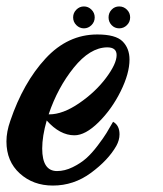

<svg xmlns="http://www.w3.org/2000/svg" viewBox="-93 -545 507 596"><path d="M253.5 -515Q263 -525 277 -525Q291 -525 301 -515Q311 -505 311 -491Q311 -477 301 -467Q291 -457 277 -457Q263 -457 253.5 -467Q244 -477 244 -491Q244 -505 253.5 -515ZM144 -515Q154 -525 167.5 -525Q181 -525 191 -515Q201 -505 201 -491Q201 -477 191 -467Q181 -457 167.5 -457Q154 -457 144 -467Q134 -477 134 -491Q134 -505 144 -515ZM52 -171Q38 -122 38 -84Q38 -14 84 -14Q108 -14 132.5 -26Q157 -38 174.5 -53.5Q192 -69 210.5 -93.5Q229 -118 237.5 -132Q246 -146 258 -167Q278 -156 278 -128Q278 -110 268 -92Q243 -48 189.5 -8.5Q136 31 71 31Q10 31 -31.5 -6.5Q-73 -44 -73 -106Q-73 -136 -61 -170Q-21 -288 48 -363Q117 -438 209 -438Q266 -438 287.5 -416.5Q309 -395 309 -360Q309 -317 281.5 -261.5Q254 -206 213 -165.5Q172 -125 138 -125Q93 -125 52 -171ZM58 -190Q59 -190 60 -190Q102 -190 152.5 -224.5Q203 -259 236 -303Q269 -347 269 -374Q269 -398 240 -398Q240 -398 239 -398Q186 -397 136 -335Q86 -273 58 -190Z"/></svg>

Font: Vervelle
Style: Script
Weight: 400
Monospace: yes
Designer: Nur Solikh
Foundry: Astageni Type
Version: Version 1.0